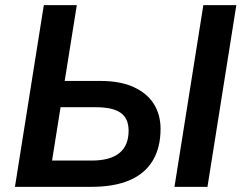

<svg xmlns="http://www.w3.org/2000/svg" viewBox="-20 -725 941 745"><path d="M38 0 150 -705H278L231 -411H368Q447 -411 499 -387Q551 -363 577 -321.5Q603 -280 603 -225Q603 -152 572.5 -101.5Q542 -51 482.5 -25.5Q423 0 334 0ZM182 -102H336Q407 -102 443 -131Q479 -160 479 -218Q479 -265 448.5 -287Q418 -309 351 -309H215ZM657 0 769 -705H897L785 0Z"/></svg>

Font: Nunito Sans 12pt ExtraLight
Style: Italic
Weight: 200
Italic angle: -9°
Designer: Vernon Adams
Foundry: Vernon Adams
Version: Version 3.101;gftools[0.9.27]